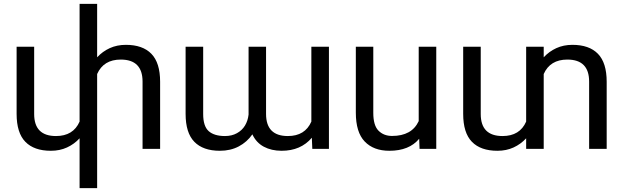

<svg xmlns="http://www.w3.org/2000/svg" viewBox="-20 -770 3224 993"><path d="M808.1 -347.2V0H717.3V-348.1Q717.3 -461.9 604.5 -461.9Q515.6 -461.9 482.4 -387.2V203.1H391.6V-54.7Q363.8 -24.4 326.4 -7.3Q289.1 9.8 243.2 9.8Q156.2 9.8 111.1 -36.6Q65.9 -83 65.9 -181.2V-528.3H156.7V-180.2Q156.7 -66.4 269.5 -66.4Q358.9 -66.4 391.6 -141.1V-750H482.4V-473.6Q510.3 -503.9 547.6 -521Q585 -538.1 630.9 -538.1Q717.8 -538.1 762.9 -491.7Q808.1 -445.3 808.1 -347.2Z M1590.3 -141.1V-528.3H1681.2V0H1595.2L1592.8 -57.6Q1535.6 9.8 1436.5 9.8Q1383.8 9.8 1344.5 -11.2Q1305.2 -32.2 1285.2 -75.2Q1257.8 -35.6 1215.1 -12.9Q1172.4 9.8 1117.2 9.8Q1030.3 9.8 985.1 -36.6Q939.9 -83 939.9 -181.2V-528.3H1030.8V-180.2Q1030.8 -117.2 1059.3 -91.8Q1087.9 -66.4 1143.6 -66.4Q1178.7 -66.4 1205.3 -81.1Q1231.9 -95.7 1247.1 -120.8Q1262.2 -146 1265.6 -177.7V-528.3H1356V-180.7Q1356 -66.4 1468.8 -66.4Q1557.6 -66.4 1590.3 -141.1Z M2149.9 0 2147.9 -52.2Q2096.2 9.8 1993.7 9.8Q1912.1 9.8 1866.2 -38.1Q1820.3 -85.9 1820.3 -187.5V-528.3H1910.6V-186.5Q1910.6 -121.1 1937.7 -94Q1964.8 -66.9 2007.8 -66.9Q2109.9 -66.9 2145.5 -143.6V-528.3H2236.3V0Z M3117.7 -347.2V0H3026.9V-348.1Q3026.9 -461.9 2914.1 -461.9Q2825.2 -461.9 2792 -387.2V0H2701.2V-54.7Q2673.3 -24.4 2636 -7.3Q2598.6 9.8 2552.7 9.8Q2465.8 9.8 2420.7 -36.6Q2375.5 -83 2375.5 -181.2V-528.3H2466.3V-180.2Q2466.3 -66.4 2579.1 -66.4Q2668.5 -66.4 2701.2 -141.1V-528.3H2792V-473.6Q2819.8 -503.9 2857.2 -521Q2894.5 -538.1 2940.4 -538.1Q3027.3 -538.1 3072.5 -491.7Q3117.7 -445.3 3117.7 -347.2Z"/></svg>

Font: Mardoto
Style: Regular
Weight: 400
Designer: Christian Robertson, Vahan Hovhannisyan
Foundry: Google
Version: Version 1.000